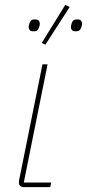

<svg xmlns="http://www.w3.org/2000/svg" viewBox="-20 -771 358 791"><path d="M191 -19 187 0H81Q70 0 64 -4.5Q58 -9 58 -19Q58 -24 58.5 -27.5Q59 -31 60 -35L155 -506H176L78 -19ZM267 -742 167 -587 152 -594 249 -751ZM118 -642Q106 -642 102 -647.5Q98 -653 98 -659Q98 -663 99 -666.5Q100 -670 101 -674Q103 -681 107.5 -686Q112 -691 124 -691Q136 -691 140 -685.5Q144 -680 144 -674Q144 -670 143.5 -667Q143 -664 141 -659Q139 -652 134.5 -647Q130 -642 118 -642ZM292 -642Q280 -642 276 -647.5Q272 -653 272 -659Q272 -663 273 -666.5Q274 -670 275 -674Q277 -681 281.5 -686Q286 -691 298 -691Q310 -691 314 -685.5Q318 -680 318 -674Q318 -670 317.5 -667Q317 -664 315 -659Q313 -652 308.5 -647Q304 -642 292 -642Z"/></svg>

Font: IBM Plex Sans Thin
Style: Italic
Weight: 250
Italic angle: -11.31°
Designer: Mike Abbink, Paul van der Laan, Pieter van Rosmalen
Foundry: Bold Monday
Version: Version 3.201